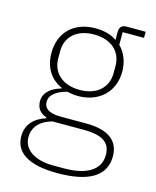

<svg xmlns="http://www.w3.org/2000/svg" viewBox="-116 -647 761 938"><g transform="rotate(15 264.0 -177.5)"><path d="M506 63C506 -12 456 -59 338 -59H209C144 -59 124 -83 124 -111C124 -147 155 -170 209 -185C228 -181 244 -178 264 -178C371 -178 443 -247 443 -349C443 -400 425 -442 395 -472V-536H503V-567H406C382 -567 371 -554 371 -530V-490C343 -510 307 -520 263 -520C154 -520 85 -452 85 -349C85 -274 120 -222 178 -196V-193C132 -180 92 -153 92 -106C92 -73 108 -49 143 -37V-33C84 -14 48 24 48 83C48 161 112 212 264 212C419 212 506 165 506 63ZM471 65C471 145 398 181 291 181H236C139 181 83 139 83 79C83 22 121 -11 177 -26H336C437 -26 471 8 471 65ZM264 -209C177 -209 124 -259 124 -331V-367C124 -439 175 -489 264 -489C352 -489 404 -439 404 -367V-331C404 -259 352 -209 264 -209Z"/></g></svg>

Font: IBM Plex Devanagari ExtraLight
Style: Regular
Weight: 200
Designer: Mike Abbink, Paul van der Laan, Pieter van Rosmalen, Erin McLaughlin
Foundry: Bold Monday
Version: Version 1.0